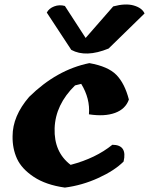

<svg xmlns="http://www.w3.org/2000/svg" viewBox="-20 -850 675 870"><path d="M385 -564Q470 -549 507.5 -510.5Q545 -472 564 -399Q549 -356 501.5 -338.5Q454 -321 383 -332Q389 -403 348 -470L320 -463Q231 -376 227.5 -268.5Q224 -161 300 -103Q414 -133 489 -194Q558 -194 540 -118Q499 -77 425.5 -43.5Q352 -10 274 0Q188 -12 133 -48.5Q78 -85 57 -131Q36 -177 37 -233Q37 -324 112 -411Q237 -534 385 -564ZM472 -630Q369 -588 303 -624L192 -793Q202 -812 225.5 -821Q249 -830 274 -823L368 -678L493 -821Q549 -836 586.5 -825Q624 -814 635 -789Z"/></svg>

Font: Tillana
Style: Bold
Weight: 700
Designer: Lipi Raval (Devanagari, Latin), Jonny Pinhorn (Latin)
Foundry: Indian Type Foundry
Version: Version 2.002;PS 1.0;hotconv 1.0.79;makeotf.lib2.5.61930; tt